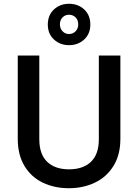

<svg xmlns="http://www.w3.org/2000/svg" viewBox="-20 -989 730 1016"><path d="M188 -695V-252Q188 -173 229.5 -133Q271 -93 345 -93Q420 -93 461.5 -133Q503 -173 503 -252V-695H617V-254Q617 -169 580 -110Q543 -51 481 -22Q419 7 344 7Q269 7 207.5 -22Q146 -51 110 -110Q74 -169 74 -254V-695ZM345 -750Q298 -750 265.5 -780Q233 -810 233 -859Q233 -909 265.5 -939Q298 -969 345 -969Q393 -969 425.5 -939Q458 -909 458 -859Q458 -810 425.5 -780Q393 -750 345 -750ZM345 -911Q325 -911 311 -897Q297 -883 297 -860Q297 -838 311 -823.5Q325 -809 345 -809Q366 -809 380 -823.5Q394 -838 394 -860Q394 -883 380 -897Q366 -911 345 -911Z"/></svg>

Font: Poppins-tnum Medium
Style: Regular
Weight: 500
Designer: Ninad Kale (Devanagari), Jonny Pinhorn (Latin)
Foundry: Indian Type Foundry
Version: Version 4.004